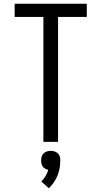

<svg xmlns="http://www.w3.org/2000/svg" viewBox="-20 -755 540 1022"><path d="M211 0V-665H58V-735H442V-665H289V0ZM240 247 200 211Q213 198 222.5 182Q232 166 237 149Q229 147 221 143Q213 139 208 132Q203 125 201 116Q199 107 199 99Q199 88 202 78Q205 68 212.5 61Q220 54 230 51Q240 48 250 48Q260 48 270 51Q280 54 287.5 61Q295 68 298 78Q301 88 301 99Q301 119 297.5 139.5Q294 160 286 179.5Q278 199 266.5 216Q255 233 240 247Z"/></svg>

Font: Iosevka Term
Style: Regular
Weight: 400
Monospace: yes
Designer: Belleve Invis
Foundry: Belleve Invis
Version: Version 30.0.1